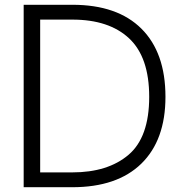

<svg xmlns="http://www.w3.org/2000/svg" viewBox="-20 -783 763 803"><path d="M79 0V-763H283Q471 -763 571.5 -663Q672 -563 672 -378Q672 -197 571 -98.5Q470 0 282 0ZM282 -62Q431 -62 517.5 -135.5Q604 -209 604 -378Q604 -544 520 -622.5Q436 -701 283 -701H148V-62Z"/></svg>

Font: Open Sauce One Light
Style: Regular
Weight: 300
Designer: Alfredo Marco Pradil
Foundry: Creative Sauce Fz LLC
Version: Version 1.477